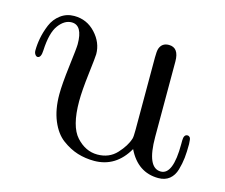

<svg xmlns="http://www.w3.org/2000/svg" viewBox="-73 -538 756 645"><g transform="rotate(15 305.5 -215.5)"><path d="M15.1 -295.9Q15.1 -316.9 19.5 -339.8Q23.9 -362.8 33.9 -387Q43.9 -411.1 64.5 -426.5Q85 -441.9 111.8 -441.9Q155.8 -441.9 185.8 -409.4Q215.8 -377 215.8 -336.9Q215.8 -327.1 208.5 -266.6Q201.2 -206.1 201.2 -169.9Q201.2 -82 233.2 -47.1Q265.1 -12.2 306.2 -12.2Q347.2 -12.2 373 -40Q398.9 -67.9 407.2 -95.2Q409.2 -102.1 409.2 -125V-377.9Q409.2 -398.9 412.1 -408.2Q419.9 -430.2 443.8 -430.2Q479 -430.2 479 -381.8V-120.1Q479 -12.2 526.9 -12.2Q569.8 -12.2 569.8 -119.1V-130.9Q569.8 -152.8 583 -152.8Q587.9 -152.8 591.8 -147.9Q594.7 -144 595.2 -126Q595.2 -98.1 593 -77.6Q590.8 -57.1 584.5 -35.2Q578.1 -13.2 563 -1Q547.9 11.2 524.9 11.2Q453.1 11.2 418 -61Q377 10.7 301.8 11.2Q271 11.2 243.4 2.7Q215.8 -5.9 189.5 -25.4Q163.1 -44.9 147 -83.5Q130.9 -122.1 130.9 -174.8Q130.9 -210 138.9 -274.9Q147 -339.8 147 -353Q147 -418.9 108.9 -418.9Q84 -418.9 64 -392.1Q43.9 -365.2 41 -303.2Q40 -277.3 27.8 -276.9Q22.9 -276.9 19 -282.5Q15.1 -288.1 15.1 -295.9Z"/></g></svg>

Font: CMU Serif Upright Italic
Style: UprightItalic
Weight: 500
Version: Version 0.7.0